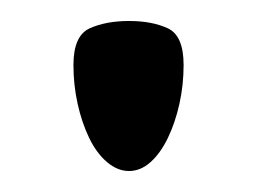

<svg xmlns="http://www.w3.org/2000/svg" viewBox="-20 -398 245 183"><path d="M103 -235Q92 -235 82 -243.5Q72 -252 65 -266.5Q58 -281 54 -299Q50 -317 50 -336Q50 -364 65.5 -371Q81 -378 103 -378Q125 -378 140 -371Q155 -364 155 -336Q155 -317 151 -299Q147 -281 140 -266.5Q133 -252 123.5 -243.5Q114 -235 103 -235Z"/></svg>

Font: Combo
Style: Regular
Weight: 400
Designer: Eduardo Rodriguez Tunni
Foundry: Eduardo Rodriguez Tunni
Version: Version 1.001